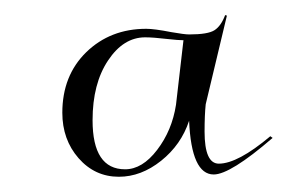

<svg xmlns="http://www.w3.org/2000/svg" viewBox="-20 -515 395 252"><path d="M211 -377.5 220.8 -462.2Q214 -462.2 199.8 -463.8Q181 -466 170.5 -466Q142 -466 121.8 -435.6Q101.5 -405.2 101.5 -357.2Q101.5 -292.8 144.2 -292.8Q166.8 -292.8 186.2 -318.2Q205.8 -343.8 211 -377.5ZM250 -378.2Q248.5 -364 248.5 -342.2Q248.5 -300.2 267.2 -300.2Q292 -300.2 334.8 -336.2L337.8 -334Q282.2 -286 260.5 -286Q231.2 -286 228.2 -356.5Q217.8 -325 191.5 -304Q165.2 -283 136 -283Q104.5 -283 83.1 -307.4Q61.8 -331.8 61.8 -367Q61.8 -415.8 93.2 -446.5Q124.8 -477.2 172 -477.2Q182.5 -477.2 205 -472.8Q222.2 -469.8 228.2 -469.8Q253 -469.8 261.6 -475.4Q270.2 -481 275.5 -495.2L277.8 -494.5Z"/></svg>

Font: Kleymissky
Style: Regular
Weight: 500
Italic angle: -8°
Designer: gluk
Foundry: gluk
Version: Version 0.283